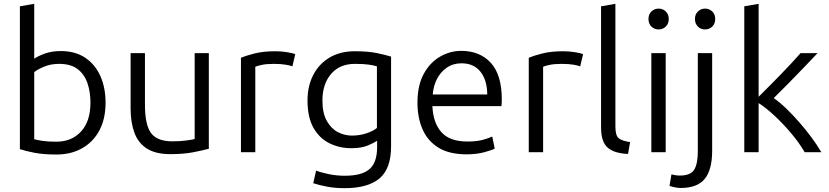

<svg xmlns="http://www.w3.org/2000/svg" viewBox="-20 -796 4333 1004"><path d="M275 12Q208 12 161 3Q114 -6 84 -16V-763L159 -776V-489Q177 -502 213.5 -515.5Q250 -529 298 -529Q373 -529 425 -494.5Q477 -460 504.5 -399Q532 -338 532 -259Q532 -175 500 -114.5Q468 -54 410 -21Q352 12 275 12ZM274 -55Q355 -55 404 -108.5Q453 -162 453 -259Q453 -316 437 -362Q421 -408 385.5 -435Q350 -462 289 -462Q246 -462 211 -447.5Q176 -433 159 -419V-68Q173 -64 201.5 -59.5Q230 -55 274 -55Z M871 10Q793 10 747.5 -19.5Q702 -49 682.5 -103Q663 -157 663 -228V-518H738V-248Q738 -143 770 -100Q802 -57 881 -57Q923 -57 955.5 -61.5Q988 -66 998 -69V-518H1072V-18Q1042 -10 991.5 0Q941 10 871 10Z M1240 0V-494Q1266 -505 1311.5 -516.5Q1357 -528 1421 -528Q1452 -528 1482 -523Q1512 -518 1524 -513L1509 -449Q1500 -453 1475 -457.5Q1450 -462 1411 -462Q1373 -462 1348 -456.5Q1323 -451 1315 -447V0Z M1781 188Q1732 188 1690 180Q1648 172 1618 162L1633 96Q1658 106 1699 114.5Q1740 123 1783 123Q1872 123 1912 88.5Q1952 54 1952 -27V-60Q1938 -50 1904 -35.5Q1870 -21 1817 -21Q1756 -21 1703.5 -46.5Q1651 -72 1619.5 -127Q1588 -182 1588 -271Q1588 -345 1617.5 -403Q1647 -461 1702.5 -494.5Q1758 -528 1835 -528Q1905 -528 1950.5 -518.5Q1996 -509 2025 -500V-31Q2025 86 1964.5 137Q1904 188 1781 188ZM1820 -87Q1861 -87 1896.5 -99Q1932 -111 1951 -127V-449Q1935 -454 1909 -458Q1883 -462 1836 -462Q1756 -462 1711 -409Q1666 -356 1666 -270Q1666 -205 1688.5 -164.5Q1711 -124 1746 -105.5Q1781 -87 1820 -87Z M2420 11Q2329 11 2272.5 -24Q2216 -59 2189.5 -120Q2163 -181 2163 -259Q2163 -350 2196 -410Q2229 -470 2281.5 -500Q2334 -530 2392 -530Q2489 -530 2546.5 -467.5Q2604 -405 2604 -275Q2604 -268 2603.5 -258.5Q2603 -249 2602 -241H2241Q2245 -153 2288.5 -104.5Q2332 -56 2424 -56Q2475 -56 2507.5 -65.5Q2540 -75 2554 -82L2567 -19Q2553 -11 2512.5 0Q2472 11 2420 11ZM2243 -302H2528Q2527 -378 2492 -421.5Q2457 -465 2393 -465Q2349 -465 2316 -442Q2283 -419 2264.5 -382Q2246 -345 2243 -302Z M2745 0V-494Q2771 -505 2816.5 -516.5Q2862 -528 2926 -528Q2957 -528 2987 -523Q3017 -518 3029 -513L3014 -449Q3005 -453 2980 -457.5Q2955 -462 2916 -462Q2878 -462 2853 -456.5Q2828 -451 2820 -447V0Z M3264 9Q3191 6 3157 -24.5Q3123 -55 3123 -130V-763L3198 -776V-135Q3198 -87 3215.5 -73Q3233 -59 3275 -53Z M3386 0V-518H3461V0ZM3424 -642Q3402 -642 3386.5 -657Q3371 -672 3371 -697Q3371 -721 3386.5 -736Q3402 -751 3424 -751Q3446 -751 3461.5 -736Q3477 -721 3477 -697Q3477 -672 3461.5 -657Q3446 -642 3424 -642Z M3538 187Q3527 187 3509 183.5Q3491 180 3481 176L3491 116Q3499 118 3511 120Q3523 122 3535 122Q3592 122 3610.5 90.5Q3629 59 3629 -4V-518H3704V-7Q3704 91 3665.5 139Q3627 187 3538 187ZM3667 -642Q3645 -642 3629.5 -657Q3614 -672 3614 -697Q3614 -721 3629.5 -736Q3645 -751 3667 -751Q3689 -751 3704.5 -736Q3720 -721 3720 -697Q3720 -672 3704.5 -657Q3689 -642 3667 -642Z M3872 0V-763L3947 -776V-290Q3971 -314 4001 -344Q4031 -374 4062 -406Q4093 -438 4120 -467Q4147 -496 4166 -518H4255Q4225 -486 4184.5 -444Q4144 -402 4102.5 -359.5Q4061 -317 4026 -283Q4058 -261 4092.5 -227.5Q4127 -194 4161 -155Q4195 -116 4224.5 -76Q4254 -36 4275 0H4188Q4158 -51 4116 -100.5Q4074 -150 4030 -191Q3986 -232 3947 -257V0Z"/></svg>

Font: Ubuntu Sans
Style: Regular
Weight: 400
Designer: Dalton Maag Ltd
Foundry: Dalton Maag Ltd
Version: Version 1.006; ttfautohint (v1.8.4.7-5d5b)